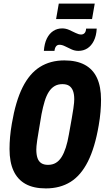

<svg xmlns="http://www.w3.org/2000/svg" viewBox="-20 -1036 587 1068"><path d="M235 12Q167 12 122.5 -12.5Q78 -37 55.5 -85.5Q33 -134 33 -207Q33 -239 36 -274Q39 -309 46 -349Q67 -473 105.5 -550Q144 -627 202 -663.5Q260 -700 338 -700Q406 -700 451.5 -675.5Q497 -651 519.5 -602.5Q542 -554 542 -481Q542 -450 539 -414Q536 -378 529 -338Q508 -215 469 -137.5Q430 -60 372 -24Q314 12 235 12ZM247 -119Q272 -119 290.5 -130Q309 -141 322.5 -162.5Q336 -184 346 -215Q356 -246 363 -287Q373 -342 379 -376.5Q385 -411 388 -431.5Q391 -452 392 -464Q393 -476 393 -484Q393 -512 386 -530.5Q379 -549 365 -558.5Q351 -568 327 -568Q302 -568 283.5 -557Q265 -546 251.5 -525Q238 -504 228.5 -473Q219 -442 211 -401Q202 -346 196 -311.5Q190 -277 187 -256.5Q184 -236 183 -224Q182 -212 182 -204Q182 -176 188.5 -157Q195 -138 209.5 -128.5Q224 -119 247 -119ZM224 -753Q227 -794 240.5 -821.5Q254 -849 276 -863.5Q298 -878 326 -878Q346 -878 365 -869.5Q384 -861 401 -852.5Q418 -844 431 -844Q443 -844 450.5 -852Q458 -860 459 -877H518Q516 -837 502 -809Q488 -781 466 -767Q444 -753 416 -753Q396 -753 377.5 -761.5Q359 -770 342 -778.5Q325 -787 311 -787Q299 -787 292 -778.5Q285 -770 283 -753ZM292 -930 307 -1016H507L492 -930Z"/></svg>

Font: Archivo ExtraCondensed ExtraBold
Style: Italic
Weight: 800
Width: 2
Italic angle: -10°
Designer: Hector Gatti
Foundry: Omnibus-Type
Version: Version 2.001